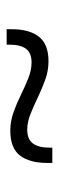

<svg xmlns="http://www.w3.org/2000/svg" viewBox="180 -588 178 578"><g transform="rotate(-90 269.0 -299.0)"><path d="M373.5 -242Q345 -242 318 -251.8Q291 -261.5 265 -274Q239 -286.5 214.8 -296.2Q190.5 -306 167.5 -306Q139 -306 126.2 -289Q113.5 -272 113.5 -239.5V-230.5H67.5V-245.5Q67.5 -299.5 90 -328.2Q112.5 -357 164.5 -357Q192.5 -357 219.5 -347.5Q246.5 -338 272.2 -325.2Q298 -312.5 322.5 -302.8Q347 -293 370 -293Q398.5 -293 411 -309.5Q423.5 -326 423.5 -359V-368H470V-352.5Q470 -299 447.2 -270.5Q424.5 -242 373.5 -242Z"/></g></svg>

Font: Anek Malayalam Medium Light
Style: Regular
Weight: 300
Version: Version 1.003